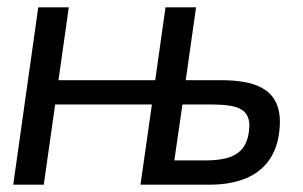

<svg xmlns="http://www.w3.org/2000/svg" viewBox="-20 -502 823 522"><path d="M514 -66H454L476 -218H536C605 -218 658 -217 658 -160C655 -72 595 -64 514 -66ZM741 -170C741 -263 670 -284 579 -284H485L513 -482H430L402 -284H139L167 -482H84L16 0H99L130 -218H393L362 0H539C648 3 739 -39 741 -170Z"/></svg>

Font: Cantarell
Style: Oblique
Weight: 400
Italic angle: -8°
Designer: Dave Crossland
Version: Version 0.024